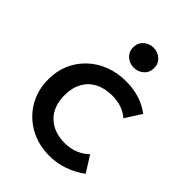

<svg xmlns="http://www.w3.org/2000/svg" viewBox="-213 -825 941 941"><g transform="rotate(45 257.5 -354.0)"><path d="M303.6 15Q225.2 15 164.3 -19.3Q103.4 -53.6 68.6 -112.8Q33.8 -172.1 33.8 -247.5Q33.8 -304.4 54.4 -352.2Q75.1 -400.1 112.6 -435.5Q150.1 -471 200.7 -490.5Q251.2 -510 310.8 -510Q361.1 -510 403.9 -496.7Q446.6 -483.4 482.6 -456L429.4 -372.1Q406.4 -392.4 376.6 -402.4Q346.8 -412.5 313.6 -412.5Q261.6 -412.5 223.9 -393.1Q186.2 -373.6 165.7 -336.8Q145.2 -300.1 145.2 -248.1Q145.2 -170.5 190.4 -126.5Q235.6 -82.5 313.3 -82.5Q350.6 -82.5 383.4 -96.1Q416.2 -109.8 438.7 -132.4L490.9 -48.9Q451.2 -19.1 402.9 -2.1Q354.6 15 303.6 15ZM289.6 -583.2Q259.9 -583.2 238.5 -602.4Q217.1 -621.6 217.1 -652.4Q217.1 -683.1 238.5 -702.3Q259.9 -721.5 289.6 -721.5Q319.2 -721.5 340.6 -702.3Q362.1 -683.1 362.1 -652.4Q362.1 -621.6 340.6 -602.4Q319.2 -583.2 289.6 -583.2Z"/></g></svg>

Font: Geologica Thin
Style: Regular
Weight: 100
Version: Version 1.010;gftools[0.9.28]